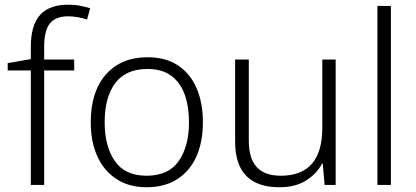

<svg xmlns="http://www.w3.org/2000/svg" viewBox="-20 -785 1766 815"><path d="M167.5 -532.2H294.9V-485.8H167.5V0H110.8V-485.8H12.7V-517.1L110.8 -534.2V-585.9Q110.8 -678.2 150.1 -721.7Q189.5 -765.1 269.5 -765.1Q297.9 -765.1 320.8 -760.5Q343.8 -755.9 362.8 -750L349.6 -702.1Q331.5 -708 311 -711.9Q290.5 -715.8 269.5 -715.8Q215.8 -715.8 191.7 -685.3Q167.5 -654.8 167.5 -586.9Z M841.3 -266.1Q841.3 -184.1 814 -121.1Q786.1 -59.1 732.7 -24.7Q679.2 9.8 602.1 9.8Q527.8 9.8 475.6 -24.4Q422.4 -58.1 393.8 -120.1Q365.2 -182.1 365.2 -266.1Q365.2 -396 429.7 -469Q494.1 -542 606.4 -542Q682.6 -542 734.9 -507.8Q787.1 -473.6 814.2 -411.4Q841.3 -349.1 841.3 -266.1ZM424.3 -266.1Q424.3 -164.1 467.3 -101.6Q510.3 -39.1 602.1 -39.1Q695.3 -39.1 738.8 -101.6Q782.2 -164.1 782.2 -266.1Q782.2 -332.5 764.2 -383.3Q746.1 -434.1 707.3 -463.1Q668.5 -492.2 605.5 -492.2Q514.2 -492.2 469.2 -432.1Q424.3 -372.1 424.3 -266.1Z M1348.1 -242.2V-532.2H1404.8V0H1357.9L1350.1 -90.8H1347.2Q1325.2 -47.9 1279.5 -19Q1233.9 9.8 1166 9.8Q978 9.8 978 -184.1V-532.2H1036.1V-188Q1036.1 -111.8 1070.1 -75.4Q1104 -39.1 1171.9 -39.1Q1348.1 -39.1 1348.1 -242.2Z M1582 -759.8H1639.2V0H1582Z"/></svg>

Font: Nokora Light
Style: Regular
Weight: 300
Designer: Danh Hong
Version: Version 8.000; ttfautohint (v1.8.3)